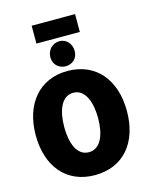

<svg xmlns="http://www.w3.org/2000/svg" viewBox="-154 -1188 1095 1320"><g transform="rotate(-15 393.5 -527.5)"><path d="M681 -345C681 -121 560 25 356 25C155 25 32 -121 32 -345C32 -569 158 -716 356 -716C557 -716 681 -569 681 -345ZM477 -349C477 -465 440 -561 356 -561C272 -561 236 -464 236 -349C236 -233 272 -138 356 -138C441 -138 477 -233 477 -349ZM200 -953V-1080H509V-953ZM441 -836C441 -783 402 -750 355 -750C308 -750 268 -784 268 -836C268 -889 307 -928 357 -928C404 -928 441 -889 441 -836Z"/></g></svg>

Font: Repo Black
Style: Regular
Weight: 900
Designer: Stefan Peev
Foundry: Context Ltd
Version: Version 1.502